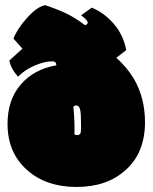

<svg xmlns="http://www.w3.org/2000/svg" viewBox="-20 -724 603 759"><path d="M274.4 -229.5V-193.4Q277.8 -189.9 285.6 -189.9Q293.5 -189.9 296.9 -195.3Q300.3 -200.7 300.3 -213.9V-234.4Q300.3 -277.3 296.4 -292.2Q292.5 -307.1 281.7 -307.1Q274.9 -307.1 270 -302.2Q274.4 -258.3 274.4 -229.5ZM181.6 -481.4Q157.7 -481.4 118.9 -465.6Q80.1 -449.7 51.3 -420.9Q22.5 -453.1 17.1 -484.9L68.8 -531.7L33.2 -571.3Q47.9 -609.9 87.2 -653.6Q126.5 -697.3 158.2 -703.6Q197.8 -690.9 236.1 -673.6Q274.4 -656.2 315.9 -624.5Q326.7 -627 326.7 -635.3Q326.7 -643.6 300.8 -663.6L342.8 -693.8Q393.1 -672.9 430.7 -628.7Q468.3 -584.5 479 -525.9L439.9 -495.6Q483.4 -456.5 510.7 -410.2Q553.2 -335 553.2 -241.2Q553.2 -119.6 476.1 -51.3Q402.3 15.1 282.7 15.1Q163.1 15.1 88.4 -50.8Q9.8 -119.1 9.8 -234.4Q9.8 -329.1 61.8 -389.6Q113.8 -450.2 202.6 -465.8Q202.6 -479 193.4 -480.5Q189.9 -481.4 181.6 -481.4Z"/></svg>

Font: Modak
Style: Regular
Weight: 400
Version: Version 1.036;PS Version 1.000;hotconv 1.0.79;makeotf.lib2.5